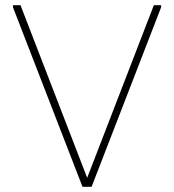

<svg xmlns="http://www.w3.org/2000/svg" viewBox="-20 -720 671 740"><path d="M298 0 308 -14 573 -700H601V-692L333 0ZM298 0 30 -692V-700H59L324 -14L333 0Z"/></svg>

Font: Fustat ExtraLight
Style: Regular
Weight: 250
Designer: Mohamed Gaber, Khaled Hosny, Laura Garcia Mut
Foundry: Kief Type Foundry, Alif Type Foundry, Hard Type Foundry
Version: Version 1.007